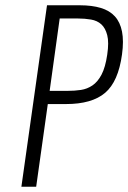

<svg xmlns="http://www.w3.org/2000/svg" viewBox="-20 -707 486 727"><path d="M61 0H117L161 -313H230Q328 -313 378 -355.5Q428 -398 442 -501Q449 -552 442 -587.5Q435 -623 415 -645Q395 -667 361.5 -677Q328 -687 283 -687H158ZM168 -363 206 -637H275Q301 -637 324.5 -633Q348 -629 363.5 -615Q379 -601 386 -574Q393 -547 386 -500Q379 -452 364.5 -424.5Q350 -397 330 -383.5Q310 -370 286.5 -366.5Q263 -363 237 -363Z"/></svg>

Font: Secuela ExtLt
Style: Italic
Weight: 200
Italic angle: -8°
Designer: Fernando Haro
Foundry: deFharo
Version: Version 1.704